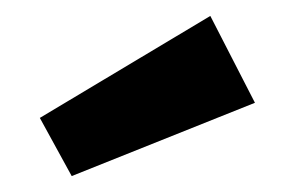

<svg xmlns="http://www.w3.org/2000/svg" viewBox="-20 -847 370 241"><path d="M300 -718 70 -626 30 -699 244 -827Z"/></svg>

Font: Wolseley Sans SemiBold
Style: Regular
Weight: 600
Designer: Carrois Corporate & Edenspiekermann AG
Foundry: Carrois Corporate GbR & Edenspiekermann AG
Version: Version 4.202